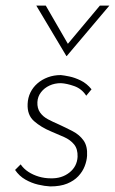

<svg xmlns="http://www.w3.org/2000/svg" viewBox="-20 -660 412 688"><path d="M160 8Q140 7 116.5 1.5Q93 -4 71 -16.5Q49 -29 34 -51L54 -71Q65 -55 82 -44Q99 -33 119.5 -27Q140 -21 162 -21Q201 -20 228.5 -41.5Q256 -63 258 -98Q259 -126 245.5 -142.5Q232 -159 209.5 -169Q187 -179 163 -189Q127 -204 102 -226Q77 -248 79 -288Q80 -310 89 -328.5Q98 -347 114 -361Q130 -375 151.5 -383Q173 -391 198 -391Q209 -390 228.5 -386Q248 -382 269.5 -371.5Q291 -361 308 -340L289 -317Q273 -342 246 -351.5Q219 -361 198 -362Q176 -362 157.5 -353.5Q139 -345 127 -329.5Q115 -314 114 -294Q113 -272 123.5 -257Q134 -242 152 -232.5Q170 -223 191 -214Q217 -202 241 -189.5Q265 -177 279.5 -156.5Q294 -136 292 -102Q291 -84 283.5 -64.5Q276 -45 260.5 -28.5Q245 -12 220.5 -2Q196 8 160 8ZM144 -640 229 -493 214 -492 338 -640H372L219 -459H218L110 -640Z"/></svg>

Font: Josefin Sans ExtraLight
Style: Italic
Weight: 250
Italic angle: -7°
Designer: Santiago Orozco
Foundry: Typemade
Version: Version 2.000